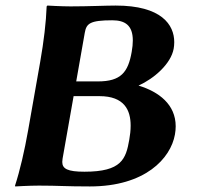

<svg xmlns="http://www.w3.org/2000/svg" viewBox="-20 -668 715 691"><path d="M285.1 -550C290.9 -583 303 -595 384 -595C430 -595 458 -577 458 -522.2C458 -510.3 456.7 -496.6 453.9 -481C441.1 -408 415.3 -375 332.3 -375H254.3ZM244.9 -322H337.9C427.6 -322 450.2 -271.5 450.2 -215.9C450.2 -199 448.2 -181.6 445.2 -165C433.1 -96 418 -50 284 -50C223 -50 204.1 -60.6 204.1 -85.2C204.1 -88.8 204.5 -92.8 205.2 -97ZM233.9 -645C199.9 -645 150.4 -648 150.4 -648L147.9 -645C145.8 -588 137.8 -520 124.6 -445L81.4 -200C68.2 -125 51.7 -54 34.1 0L34.6 3C34.6 3 85.1 0 120.1 0C192.1 0 214.6 3 303.6 3C502.6 3 594.4 -98 609.6 -184C611.4 -194.3 612.3 -204.2 612.3 -213.5C612.3 -291.5 552.3 -337.7 478.6 -360C534 -385 595.4 -438 605.1 -493C606.4 -500.6 607.1 -508.4 607.1 -516.4C607.1 -578.8 561.4 -648 396.4 -648C361.4 -648 296.9 -645 233.9 -645Z"/></svg>

Font: Linux Biolinum O 
Style: Bold Italic
Weight: 700
Designer: Philipp H. Poll
Foundry: Philipp H. Poll
Version: Version 1.3.2